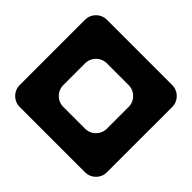

<svg xmlns="http://www.w3.org/2000/svg" viewBox="-163 -887 1080 1080"><g transform="rotate(45 376.5 -347.0)"><path d="M116.7 -0.3H636.9C684.8 -0.3 723.7 -39.2 723.7 -87V-607.3C723.7 -655.2 684.8 -694 636.9 -694H116.7C68.8 -694 30 -655.2 30 -607.3V-87C30 -39.2 68.8 -0.3 116.7 -0.3ZM550.2 -260.5C550.2 -212.6 511.4 -173.8 463.5 -173.8H290.1C242.2 -173.8 203.4 -212.6 203.4 -260.5V-433.9C203.4 -481.8 242.2 -520.6 290.1 -520.6H463.5C511.4 -520.6 550.2 -481.8 550.2 -433.9Z"/></g></svg>

Font: OpenLukyanov
Style: Regular
Weight: 400
Designer: Michail Lukyanov
Foundry: book-let.ru
Version: Version 2.1